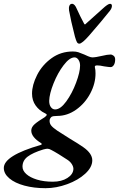

<svg xmlns="http://www.w3.org/2000/svg" viewBox="-120 -697 624 1007"><path d="M-100 184Q-100 119 94 63Q103 60 96 54Q44 22 44 -12Q44 -30 61.5 -45.5Q79 -61 114 -82Q125 -90 125 -95Q125 -99 116 -103Q86 -117 67 -143.5Q48 -170 48 -206Q48 -251 74.5 -303.5Q101 -356 150 -391.5Q199 -427 262 -427Q279 -427 291 -423Q303 -419 322 -411Q328 -408 342 -402Q356 -396 364 -396Q381 -396 415 -404Q443 -411 460 -411Q468 -411 476 -404.5Q484 -398 484 -385Q484 -367 477 -356Q470 -345 460 -345Q452 -345 426 -349Q404 -354 389 -354Q374 -354 378 -342Q381 -332 381 -312Q381 -259 353.5 -207Q326 -155 279.5 -122Q233 -89 180 -89Q158 -89 150 -84Q140 -75 140 -63Q140 -49 149 -38Q158 -27 180 -12L246 30Q293 58 317 75Q364 108 364 144Q364 180 327 214Q290 248 232.5 269Q175 290 119 290Q58 290 8 276.5Q-42 263 -71 238.5Q-100 214 -100 184ZM300 -353Q300 -371 291.5 -383.5Q283 -396 271 -396Q245 -396 214 -355.5Q183 -315 161 -260Q139 -205 138 -168Q138 -147 147 -135Q156 -123 169 -123Q197 -123 227.5 -165Q258 -207 279 -263Q300 -319 300 -353ZM265 189Q265 177 256.5 163.5Q248 150 232 140Q213 127 187.5 111.5Q162 96 148 89Q138 83 128 83Q123 83 107 87Q52 104 25 124.5Q-2 145 -2 177Q-2 198 18 216Q38 234 74 245Q110 256 157 256Q203 256 233.5 236.5Q264 217 265 189ZM273 -505Q251 -591 242 -643Q240 -657 244 -667Q248 -677 258 -677Q272 -677 283 -650Q299 -614 321 -573Q325 -565 331 -573L418 -651Q446 -677 457 -677Q467 -677 467 -666Q467 -654 456 -640Q414 -587 347 -510Q310 -468 296 -468Q288 -468 283.5 -476Q279 -484 273 -505Z"/></svg>

Font: EB Garamond SemiBold
Style: Italic
Weight: 600
Italic angle: -17.2°
Designer: Georg Duffner and Octavio Pardo
Foundry: Georg Duffner
Version: Version 1.000